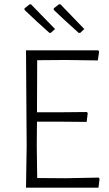

<svg xmlns="http://www.w3.org/2000/svg" viewBox="-20 -873 509 893"><path d="M236 -738 216 -720H210Q150 -773 94 -827V-834L118 -853H124Q125 -852 236 -738ZM372 -738 353 -720H346Q268 -790 230 -827V-834L254 -853H261Q274 -839 372 -738ZM439 -47 443 -41 438 0H101L104 -194L101 -639H437L441 -633L435 -592L286 -594L153 -593L152 -351H277L384 -352L388 -347L383 -306L272 -307H152L151 -197L153 -45L282 -44Z"/></svg>

Font: Alegreya Sans Light
Style: Regular
Weight: 300
Designer: Juan Pablo del Peral
Foundry: Huerta Tipografica
Version: Version 2.007